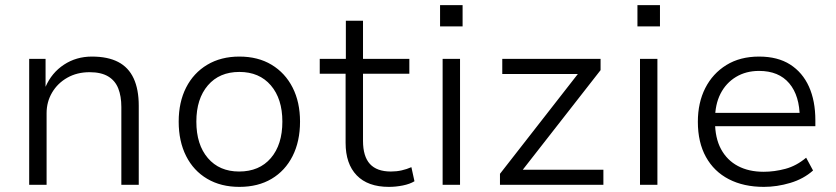

<svg xmlns="http://www.w3.org/2000/svg" viewBox="-20 -722 3267 750"><path d="M94 0V-492H158V-383Q182 -438 230 -469.5Q278 -501 339 -501Q401 -501 441.5 -480Q482 -459 502 -416Q522 -373 522 -309V0H454V-304Q454 -346 442 -376.5Q430 -407 402.5 -423.5Q375 -440 330 -440Q281 -440 243 -418.5Q205 -397 183.5 -360.5Q162 -324 162 -280V0Z M915 8Q843 8 789.5 -23.5Q736 -55 707 -112.5Q678 -170 678 -247Q678 -323 707 -380Q736 -437 789.5 -469Q843 -501 915 -501Q988 -501 1041 -469Q1094 -437 1123 -380Q1152 -323 1152 -247Q1152 -170 1123 -112.5Q1094 -55 1041 -23.5Q988 8 915 8ZM914 -52Q993 -52 1038 -104.5Q1083 -157 1083 -247Q1083 -336 1038 -388.5Q993 -441 915 -441Q837 -441 792 -388.5Q747 -336 747 -247Q747 -157 792 -104.5Q837 -52 914 -52Z M1499 8Q1417 8 1373.5 -37Q1330 -82 1330 -164V-434H1229V-492H1331V-641H1398V-492H1579V-434H1398V-172Q1398 -111 1425 -81.5Q1452 -52 1507 -52Q1529 -52 1549 -56.5Q1569 -61 1587 -69L1599 -14Q1581 -3 1553.5 2.5Q1526 8 1499 8Z M1699 -619V-702H1787V-619ZM1709 0V-492H1777V0Z M1933 0V-43L2256 -457L2262 -433H1942V-492H2326V-448L2001 -32L1995 -59H2337V0Z M2470 -619V-702H2558V-619ZM2480 0V-492H2548V0Z M2964 8Q2885 8 2827 -22Q2769 -52 2737.5 -109Q2706 -166 2706 -246Q2706 -321 2735 -378Q2764 -435 2817.5 -468Q2871 -501 2945 -501Q3018 -501 3066.5 -470Q3115 -439 3140 -383.5Q3165 -328 3165 -252V-229H2755V-281H3125L3104 -261Q3104 -348 3063 -396.5Q3022 -445 2945 -445Q2894 -445 2855 -421.5Q2816 -398 2794.5 -356Q2773 -314 2773 -255V-247Q2773 -183 2796.5 -139.5Q2820 -96 2862.5 -73.5Q2905 -51 2963 -51Q3005 -51 3048 -62.5Q3091 -74 3129 -106L3156 -56Q3119 -23 3067 -7.5Q3015 8 2964 8Z"/></svg>

Font: Nunito Sans 8pt Light
Style: Regular
Weight: 300
Version: Version 3.101;gftools[0.9.27]